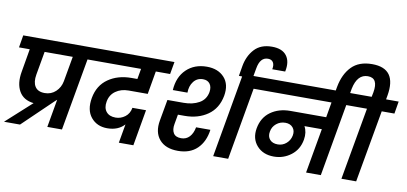

<svg xmlns="http://www.w3.org/2000/svg" viewBox="-89 -1322 3503 1653"><g transform="rotate(10 1663.0 -495.5)"><path d="M312 -283Q368 -283 407.5 -320Q447 -357 457 -412L496 -632H250L214 -428Q202 -361 226.5 -322Q251 -283 312 -283ZM26 -632 44 -740H754L736 -632H625L513 0H385L428 -245Q422 -239 408 -227L150 21H10L233 -181Q143 -191 105 -258Q67 -325 85 -428L120 -632Z M695 -632 715 -740H1366L1347 -632H1222L1187 -430H1020Q954 -430 907 -396.5Q860 -363 850 -303Q840 -248 867 -214.5Q894 -181 949 -181Q994 -181 1031.5 -209Q1069 -237 1078 -289H1197L1142 27H1015L1044 -138Q989 -78 894 -78Q804 -78 752 -141Q700 -204 719 -312Q739 -424 823 -482.5Q907 -541 1026 -541H1077L1093 -632Z M1527 8Q1418 8 1364.5 -55Q1311 -118 1330 -223L1363 -408H1505Q1583 -408 1639.5 -439.5Q1696 -471 1708 -538Q1715 -583 1695 -610Q1675 -637 1635 -637Q1583 -637 1552.5 -597.5Q1522 -558 1522 -500H1394Q1401 -615 1470.5 -682Q1540 -749 1649 -749Q1747 -749 1801.5 -689.5Q1856 -630 1838 -528Q1817 -415 1733.5 -357Q1650 -299 1533 -299H1474L1459 -214Q1450 -165 1468.5 -134.5Q1487 -104 1536 -104Q1580 -104 1608.5 -134.5Q1637 -165 1647 -219H1772Q1758 -114 1695.5 -53Q1633 8 1527 8ZM1835 0 1965 -740H2207L2187 -632H2077L1966 0Z M1933 -719 1948 -808Q1964 -898 2018.5 -957Q2073 -1016 2171 -1016Q2261 -1016 2299.5 -964.5Q2338 -913 2319 -825H2206Q2214 -863 2200.5 -885.5Q2187 -908 2155 -908Q2086 -908 2069 -809L2053 -719Z M2364 -196Q2407 -196 2439 -224Q2471 -252 2479 -294Q2487 -336 2464 -363.5Q2441 -391 2398 -391Q2353 -391 2319.5 -363.5Q2286 -336 2279 -293Q2271 -250 2294.5 -223Q2318 -196 2364 -196ZM2147 -632 2165 -740H3017L2998 -632H2887L2776 0H2647L2716 -391H2564Q2591 -342 2580 -276Q2565 -188 2499 -137.5Q2433 -87 2349 -87Q2254 -87 2200 -148Q2146 -209 2162 -301Q2179 -397 2250 -448Q2321 -499 2423 -499H2735L2758 -632Z M2771 -711 2782 -773Q2803 -886 2867 -952Q2931 -1018 3046 -1018Q3265 -1018 3222 -773L3216 -740H3326L3308 -632H3197L3085 0H2956L3068 -632H2957L2975 -740H3090L3098 -780Q3121 -909 3028 -909Q2936 -909 2909 -780L2897 -711Z"/></g></svg>

Font: Poppins SemiBold
Style: Italic
Weight: 600
Italic angle: -10°
Designer: Ninad Kale (Devanagari), Jonny Pinhorn (Latin)
Foundry: Indian Type Foundry
Version: Version 3.200;PS 1.000;hotconv 16.6.54;makeotf.lib2.5.65590